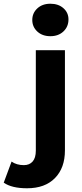

<svg xmlns="http://www.w3.org/2000/svg" viewBox="-113 -807 440 1029"><path d="M-93 172 -51 59Q-24 78 15 78Q45 78 62 58.5Q79 39 79 0V-538H235V-1Q235 93 181.5 147.5Q128 202 32 202Q-50 202 -93 172ZM60 -700Q60 -737 87 -762Q114 -787 157 -787Q200 -787 227 -763Q254 -739 254 -703Q254 -664 227 -638.5Q200 -613 157 -613Q114 -613 87 -638Q60 -663 60 -700Z"/></svg>

Font: Montserrat Alternates
Style: Bold
Weight: 700
Designer: Julieta Ulanovsky
Foundry: Julieta Ulanovsky
Version: Version 7.200